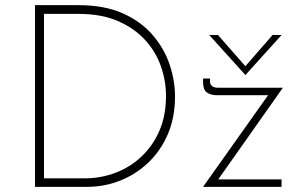

<svg xmlns="http://www.w3.org/2000/svg" viewBox="-20 -726 1157 746"><path d="M116 0V-706H284Q386 -706 457.5 -674Q529 -642 574 -589Q619 -536 639.5 -474Q660 -412 660 -351Q660 -270 632.5 -205.5Q605 -141 557 -95Q509 -49 447.5 -24.5Q386 0 318 0ZM151 -33H307Q372 -33 429.5 -55Q487 -77 531 -119Q575 -161 600 -219.5Q625 -278 625 -353Q625 -412 605 -469Q585 -526 543 -571.5Q501 -617 437.5 -644.5Q374 -672 286 -672H151ZM824 -356Q799 -356 784 -366.5Q769 -377 769 -408V-421H796V-409Q796 -398 804 -391.5Q812 -385 829 -385H1079L823 -22L815 -29H1074V0H769L1028 -365L1036 -356ZM827 -590 941 -460 924 -458 1039 -590H1074L934 -435H933L793 -590Z"/></svg>

Font: Josefin Sans ExtraLight
Style: Regular
Weight: 250
Designer: Santiago Orozco
Foundry: Typemade
Version: Version 2.000